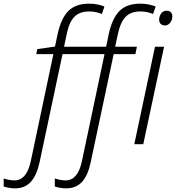

<svg xmlns="http://www.w3.org/2000/svg" viewBox="-144 -785 958 1045"><path d="M-62 240.2Q-78.1 240.2 -95.9 237.1Q-113.8 233.9 -124 230V186Q-93.8 196.8 -65.4 196.8Q-32.7 196.8 -10.5 171.6Q11.7 146.5 23.4 92.8L146.5 -490.2H53.7L58.6 -517.6L155.3 -531.7L169.9 -600.6Q188.5 -685.1 228 -725.1Q267.6 -765.1 341.3 -765.1Q365.2 -765.1 387.2 -760.5Q409.2 -755.9 424.3 -749.5L410.6 -709Q395 -715.3 377.9 -719Q360.8 -722.7 342.3 -722.7Q289.6 -722.7 261 -693.8Q232.4 -665 218.8 -598.1L204.6 -530.8H433.6L448.2 -601.1Q466.8 -685.5 506.3 -725.3Q545.9 -765.1 619.6 -765.1Q644 -765.1 666 -760.5Q688 -755.9 703.1 -749.5L689 -709Q673.8 -715.3 656.5 -719Q639.2 -722.7 621.1 -722.7Q568.4 -722.7 540 -693.8Q511.7 -665 497.1 -598.1L482.9 -530.8H601.1L592.8 -490.2H474.6L349.6 98.6Q334.5 169.9 302.2 205.1Q270 240.2 215.8 240.2Q200.7 240.2 182.6 237.1Q164.6 233.9 154.3 230V186Q183.6 196.8 213.4 196.8Q279.3 196.8 301.8 92.8L424.8 -490.2H196.3L71.3 98.6Q55.7 169.9 23.4 205.1Q-8.8 240.2 -62 240.2ZM753.9 -646.5Q740.2 -646.5 731.2 -654.5Q722.2 -662.6 722.2 -677.7Q722.2 -695.8 732.7 -711.2Q743.2 -726.6 763.2 -726.6Q778.8 -726.6 786.4 -717.8Q793.9 -709 793.9 -696.3Q793.9 -676.3 782.2 -661.4Q770.5 -646.5 753.9 -646.5ZM586.9 0 699.7 -530.8H749L635.7 0Z"/></svg>

Font: Open Sans Light
Style: Italic
Weight: 300
Italic angle: -12°
Designer: Monotype Design Team
Foundry: Monotype Imaging Inc.
Version: Version 3.003; ttfautohint (v1.8.4)